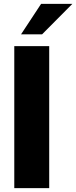

<svg xmlns="http://www.w3.org/2000/svg" viewBox="-20 -975 395 995"><path d="M54 -736H235V0H54ZM89 -797 193 -955H355L198 -797Z"/></svg>

Font: Muli Black
Style: Regular
Weight: 900
Designer: Vernon Adams
Foundry: Vernon Adams
Version: Version 2.001